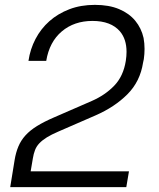

<svg xmlns="http://www.w3.org/2000/svg" viewBox="-20 -769 654 789"><path d="M22 0 40 -111Q45 -142 55.5 -167Q66 -192 84.5 -212.5Q103 -233 132 -251Q161 -269 203 -287L357 -354Q412 -378 449.5 -417Q487 -456 497 -519Q500 -539 500 -556Q500 -608 473 -640Q436 -683 360 -683Q285 -683 234 -640Q183 -597 170 -519H97Q104 -567 126 -609Q148 -651 183 -682Q218 -713 265 -731Q312 -749 370 -749Q428 -749 469.5 -731.5Q511 -714 536 -683.5Q561 -653 570 -613Q574 -591 574 -568Q574 -547 571 -526L568 -512Q556 -434 503.5 -381.5Q451 -329 373 -295L219 -228Q191 -216 172.5 -204.5Q154 -193 142 -180.5Q130 -168 124 -152.5Q118 -137 115 -118L106 -65H510L499 0Z"/></svg>

Font: Sora Light
Style: Italic
Weight: 300
Designer: Jonathan Barnbrook, Juli√°n Moncada
Version: Version 1.000